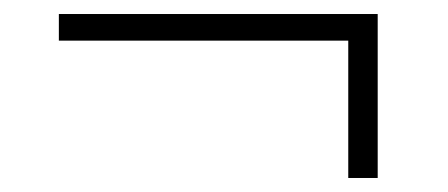

<svg xmlns="http://www.w3.org/2000/svg" viewBox="-20 -344 640 274"><path d="M477 -286H64V-324H519V-90H477Z"/></svg>

Font: IBM Plex Serif Light
Style: Regular
Weight: 300
Designer: Mike Abbink, Paul van der Laan, Pieter van Rosmalen
Foundry: Bold Monday
Version: Version 3.001